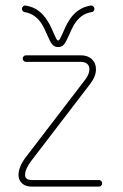

<svg xmlns="http://www.w3.org/2000/svg" viewBox="-20 -694 456 714"><path d="M359.9 -12.2Q359.9 -7.3 356.4 -3.7Q353 0 347.7 0H99.1Q75.2 0 62 -12Q48.8 -23.9 48.8 -43.9Q48.8 -73.7 76.7 -110.4L296.9 -397.9Q312.5 -418.5 312.5 -436.5Q312.5 -449.2 304.2 -456.5Q295.9 -463.9 280.3 -463.9H76.7Q71.8 -463.9 68.1 -467.5Q64.5 -471.2 64.5 -476.1Q64.5 -481.4 68.1 -484.9Q71.8 -488.3 76.7 -488.3H280.3Q306.2 -488.3 321.5 -473.9Q336.9 -459.5 336.9 -436.5Q336.9 -410.6 316.4 -383.3L96.2 -95.7Q85 -81.1 79.1 -67.6Q73.2 -54.2 73.2 -43.9Q73.2 -24.4 99.1 -24.4H347.7Q353 -24.4 356.4 -21Q359.9 -17.6 359.9 -12.2ZM255.9 -603Q247.6 -588.9 237.8 -565.9Q227.1 -541 219 -530Q210.9 -519 196.3 -519Q181.6 -519 173.6 -529.8Q165.5 -540.5 155.3 -564.5Q144 -591.3 135.3 -605Q111.3 -642.6 71.8 -648.9Q67.4 -649.4 64.5 -653.1Q61.5 -656.7 61.5 -661.1Q61.5 -666.5 65.9 -670.4Q70.3 -674.3 75.7 -673.3Q104 -668.5 123 -654.1Q142.1 -639.6 155.8 -617.7Q163.6 -606 169.9 -592.5Q176.3 -579.1 180.7 -567.9Q186.5 -554.7 189.7 -549.1Q192.9 -543.5 196.3 -543.5Q199.7 -543.5 202.9 -549.1Q206.1 -554.7 212.4 -568.8Q225.1 -599.1 235.4 -615.7Q265.1 -665 316.9 -673.3Q322.3 -674.3 326.7 -670.4Q331.1 -666.5 331.1 -661.1Q331.1 -656.7 328.4 -653.1Q325.7 -649.4 320.8 -648.9Q298.3 -645.5 283 -633.5Q267.6 -621.6 255.9 -603Z"/></svg>

Font: Velvelyne Light
Style: Regular
Weight: 200
Designer: Manon Van der Borght et Mariel Nils
Foundry: Velvetyne
Version: Version 1.070